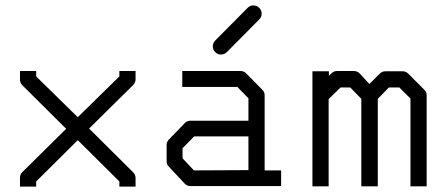

<svg xmlns="http://www.w3.org/2000/svg" viewBox="-20 -739 1660 711"><path d="M268 -220 114 -67V-48H54V-80Q54 -93 62 -101L225 -262L62 -424Q54 -432 54 -446V-476H114V-456L268 -305L422 -456V-476H482V-446Q482 -433 473 -424L310 -263L473 -101Q482 -92 482 -80V-48H422V-67Z M768 -567Q768 -580 777 -589L897 -710Q906 -719 918 -719Q931 -719 940 -710Q949 -701 949 -688Q949 -676 940 -667L820 -546Q811 -537 798 -537Q786 -537 777 -546Q768 -555 768 -567ZM900 -109V-234H699L656 -190V-153L698 -108ZM960 -108H1021V-50H685Q673 -50 664 -59L606 -121Q597 -130 597 -142V-202Q597 -214 606 -223L665 -284Q673 -292 686 -292H900V-375L859 -417H655V-476H871Q883 -476 892 -467L951 -407Q960 -398 960 -387Z M1379 -373V-49H1318V-373L1277 -415H1241L1197 -372V-49H1137V-475H1198V-458L1207 -467Q1216 -476 1228 -476H1290Q1303 -476 1312 -467L1348 -428L1386 -466Q1395 -475 1407 -475H1471Q1483 -475 1492 -466L1551 -407Q1560 -398 1560 -386V-49H1500V-374L1459 -415H1420Z"/></svg>

Font: ibm3270
Style: Regular
Weight: 400
Monospace: yes
Version: Version 2.0.3